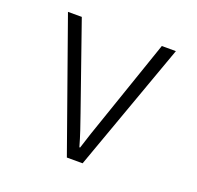

<svg xmlns="http://www.w3.org/2000/svg" viewBox="-100 -638 762 744"><g transform="rotate(20 281.5 -266.0)"><path d="M248 0 59 -532H116L239 -180Q250 -149 260.5 -117.5Q271 -86 280 -54H283Q293 -86 303.5 -117.5Q314 -149 325 -180L446 -532H504L313 0Z"/></g></svg>

Font: Noto Sans Mono SemiCondensed Light
Style: Regular
Weight: 300
Width: 4
Designer: Monotype Design Team
Foundry: Monotype Imaging Inc.
Version: Version 2.014; ttfautohint (v1.8.4.7-5d5b)